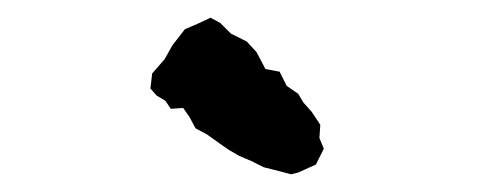

<svg xmlns="http://www.w3.org/2000/svg" viewBox="-20 -767 540 217"><path d="M309 -570 290 -575 278 -578 264 -585 250 -591 238 -598 228 -605 214 -615 201 -622 194 -635 187 -645 173 -644 167 -653 157 -659 150 -667 152 -684 166 -700 175 -716 189 -734 203 -740 218 -747 229 -741 241 -729 259 -720 270 -708 280 -689 296 -686 304 -670 317 -661 323 -651 332 -641 342 -626 341 -611 346 -599 337 -581 317 -572Z"/></svg>

Font: Winky Rough Medium
Style: Italic
Weight: 500
Italic angle: -8.97852°
Designer: Simon Atzbach
Foundry: typofactur
Version: Version 1.206; ttfautohint (v1.8.4.7-5d5b)